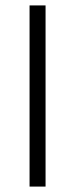

<svg xmlns="http://www.w3.org/2000/svg" viewBox="-20 -688 277 708"><path d="M89 0V-668H148V0Z"/></svg>

Font: Gantari Light
Style: Regular
Weight: 300
Designer: Anugrah Pasau
Foundry: Lafontype
Version: Version 1.000; ttfautohint (v1.8.3)